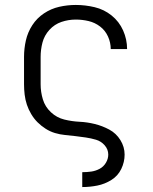

<svg xmlns="http://www.w3.org/2000/svg" viewBox="-20 -550 616 775"><path d="M312 205H313Q343 205 373 199Q403 193 429.5 176.5Q456 160 469.5 132Q483 104 483 74Q483 43 466 15.5Q449 -12 421 -27Q393 -42 362.5 -49.5Q332 -57 301 -58.5Q270 -60 239.5 -67.5Q209 -75 185.5 -97Q162 -119 153 -149Q144 -179 144 -210V-320Q144 -350 151.5 -378.5Q159 -407 179.5 -429.5Q200 -452 228 -461.5Q256 -471 286 -471Q312 -471 337.5 -465Q363 -459 384 -443Q405 -427 416 -402.5Q427 -378 427 -352H493Q493 -391 477 -427Q461 -463 430.5 -487.5Q400 -512 362 -521Q324 -530 286 -530Q252 -530 219 -522.5Q186 -515 157.5 -496Q129 -477 110.5 -448.5Q92 -420 84.5 -387Q77 -354 77 -320V-210Q77 -189 79.5 -168Q82 -147 88.5 -127.5Q95 -108 106 -89.5Q117 -71 131.5 -56.5Q146 -42 164 -30.5Q182 -19 202 -13Q222 -7 243 -5Q264 -3 285 -0.5Q306 2 326.5 5Q347 8 367.5 14Q388 20 402.5 36.5Q417 53 417 74Q417 91 407.5 107Q398 123 382 131.5Q366 140 348.5 142.5Q331 145 313 145H312Z"/></svg>

Font: Iosevka Sparkle Light
Style: Regular
Weight: 300
Designer: Belleve Invis
Foundry: Belleve Invis
Version: Version 4.5.0; ttfautohint (v1.8.3)